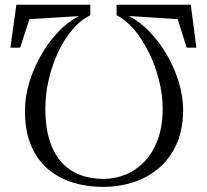

<svg xmlns="http://www.w3.org/2000/svg" viewBox="-20 -772 853 792"><path d="M767 -752.5 790 -575.5H750L713 -693L511.5 -706Q555 -684.5 595.2 -643Q635.5 -601.5 667.2 -547.8Q699 -494 717.2 -434.2Q735.5 -374.5 735.5 -316.5Q734.5 -234 706.8 -174.2Q679 -114.5 632.2 -76Q585.5 -37.5 527 -19.2Q468.5 -1 406.5 -1Q354 -1 305.8 -12Q257.5 -23 216.8 -46.8Q176 -70.5 145.8 -107.8Q115.5 -145 99 -196.8Q82.5 -248.5 83 -316Q83 -372.5 100.5 -431Q118 -489.5 148.8 -543.5Q179.5 -597.5 219.5 -639.8Q259.5 -682 305 -705.5L101.5 -693L63 -575.5H23L47.5 -752.5H352.5V-709Q310 -688 276 -646.8Q242 -605.5 217.8 -552.2Q193.5 -499 180.2 -440Q167 -381 167 -323.5Q167 -248.5 184.2 -193.8Q201.5 -139 233.2 -103.5Q265 -68 309 -51Q353 -34 406.5 -34Q453.5 -34 497.5 -51.8Q541.5 -69.5 576 -105.5Q610.5 -141.5 630.8 -196.2Q651 -251 651 -324Q651 -381 636 -440.8Q621 -500.5 594.5 -554.8Q568 -609 533.8 -649.5Q499.5 -690 461 -709V-752.5Z"/></svg>

Font: Merriweather 96pt Light
Style: Regular
Weight: 300
Version: Version 2.100